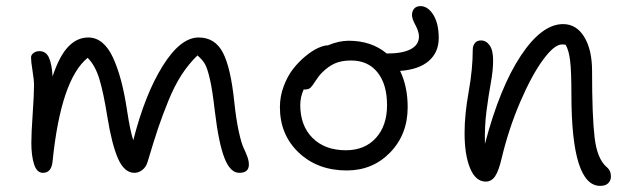

<svg xmlns="http://www.w3.org/2000/svg" viewBox="-20 -588 2068 631"><path d="M121.1 -20Q101.1 -20 92 -48.1Q83 -76.2 83 -119.1Q83 -149.9 87.4 -213.6Q91.8 -277.3 91.8 -308.1Q91.8 -325.7 86.9 -355.5Q82 -385.3 82 -398.9Q82 -407.7 90.1 -413.8Q98.1 -419.9 109.9 -419.9Q130.9 -419.9 140.6 -399.2Q150.4 -378.4 152.8 -336.9Q175.3 -404.3 204.3 -434.6Q233.4 -464.8 270 -464.8Q295.4 -464.8 315.9 -448Q336.4 -431.2 351.6 -398.2Q366.7 -365.2 377.9 -323Q389.2 -280.8 397.9 -223.1Q407.7 -158.2 418 -127Q456.5 -278.3 514.9 -371.6Q573.2 -464.8 632.8 -464.8Q686.5 -464.8 712.4 -415.3Q738.3 -365.7 750 -252.9Q755.9 -196.3 764.6 -156.5Q773.4 -116.7 780.5 -102.1Q787.6 -87.4 792.7 -73.5Q797.9 -59.6 797.9 -46.9Q797.9 -20 766.1 -20Q736.8 -20 717.8 -68.4Q698.7 -116.7 686 -223.1Q678.2 -291.5 669.9 -327.6Q661.6 -363.8 653.3 -377.9Q645 -392.1 628.9 -405.8Q600.1 -377.9 576.9 -342.3Q553.7 -306.6 533.4 -256.8Q513.2 -207 499.5 -166.3Q485.8 -125.5 464.8 -55.2Q460 -39.1 447.8 -29.5Q435.5 -20 421.9 -20Q388.7 -20 368.2 -66.2Q347.7 -112.3 333 -203.1Q319.8 -285.6 306.2 -329.6Q292.5 -373.5 268.1 -397.9Q180.2 -326.7 152.8 -58.1Q149.4 -20 121.1 -20Z M1119.6 -27.8Q1023.9 -27.8 961.9 -86.4Q899.9 -145 899.9 -235.8Q899.9 -271.5 912.4 -304.7Q924.8 -337.9 943.4 -361.6Q961.9 -385.3 983.9 -403.3Q1005.9 -421.4 1025.1 -430.2Q1044.4 -439 1057.6 -439Q1093.8 -454.1 1126 -454.1Q1200.7 -454.1 1251 -412.1Q1303.2 -412.1 1330.1 -426.5Q1356.9 -440.9 1356.9 -467.8Q1356.9 -483.9 1345.5 -505.1Q1334 -526.4 1334 -538.1Q1334 -551.8 1341.3 -559.8Q1348.6 -567.9 1361.8 -567.9Q1386.2 -567.9 1404.1 -539.3Q1421.9 -510.7 1421.9 -462.9Q1421.9 -416.5 1389.4 -387.9Q1356.9 -359.4 1294.9 -355Q1319.8 -303.7 1319.8 -235.8Q1319.8 -146.5 1262.5 -87.2Q1205.1 -27.8 1119.6 -27.8ZM966.8 -243.2Q966.8 -174.8 1007.3 -134.5Q1047.9 -94.2 1116.7 -94.2Q1178.7 -94.2 1215.3 -134.5Q1252 -174.8 1252 -242.2Q1252 -311 1220.7 -350.1Q1189.5 -389.2 1133.8 -389.2Q1102.1 -389.2 1080.6 -379.6Q1059.1 -370.1 1039.1 -350.1Q1026.9 -337.9 1017.1 -322.3Q1007.3 -306.6 1001 -300.3Q994.6 -293.9 982.9 -293.9H978Q966.8 -269 966.8 -243.2Z M1952.6 22.9Q1857.9 22.9 1857.9 -277.8Q1857.9 -352.5 1853.8 -387.7Q1849.6 -422.9 1838.9 -440.9Q1835 -441.9 1826.7 -441.9Q1801.8 -441.9 1764.9 -391.8Q1728 -341.8 1690.2 -254.2Q1652.3 -166.5 1628.9 -68.8Q1619.1 -26.4 1607.2 -8.8Q1595.2 8.8 1576.7 8.8Q1543 8.8 1524.9 -35.2Q1506.8 -79.1 1506.8 -150.9Q1506.8 -211.4 1520.3 -286.6Q1533.7 -361.8 1533.7 -424.8Q1533.7 -438 1540.8 -446.5Q1547.9 -455.1 1560.5 -455.1Q1577.6 -455.1 1589.1 -439.2Q1600.6 -423.3 1600.6 -389.2Q1600.6 -356.4 1593 -315.2Q1585.4 -273.9 1578.9 -223.6Q1572.3 -173.3 1573.7 -115.2Q1623 -301.8 1691.9 -405.3Q1760.7 -508.8 1830.6 -508.8Q1874.5 -508.8 1900.1 -466.6Q1925.8 -424.3 1925.8 -355Q1925.8 -207 1934.1 -136.5Q1942.4 -65.9 1973.6 -39.1Q1987.8 -27.8 1987.8 -7.8Q1987.8 4.9 1979 13.9Q1970.2 22.9 1952.6 22.9Z"/></svg>

Font: Shantell Sans Irregular
Style: Regular
Weight: 300
Designer: Stephen Nixon, Anya Danilova, Shantell Martin
Foundry: Arrow Type
Version: Version 1.006;[9816181b4]